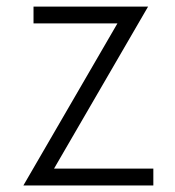

<svg xmlns="http://www.w3.org/2000/svg" viewBox="-20 -570 538 590"><path d="M146 -51.8H451.2V0H51.8L340.8 -498H83V-549.8H435.1Z"/></svg>

Font: Stilu Light
Style: Regular
Weight: 300
Designer: Genilson Lima Santos
Foundry: Genilson Lima Santos
Version: Version 1.200;PS 001.200;hotconv 1.0.88;makeotf.lib2.5.64775